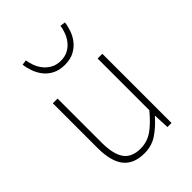

<svg xmlns="http://www.w3.org/2000/svg" viewBox="-229 -907 1034 1034"><g transform="rotate(-45 288.5 -390.0)"><path d="M132 -527V-192Q132 -104 161.5 -62Q191 -20 258 -20Q307 -20 347.5 -47Q388 -74 437 -133V-527H473V0H442L438 -90H436Q396 -44 353 -15.5Q310 13 255 13Q174 13 135 -36Q96 -85 96 -188V-527ZM289 -627Q247 -627 217.5 -642.5Q188 -658 169.5 -682Q151 -706 141 -734.5Q131 -763 128 -789L157 -793Q160 -769 169.5 -745Q179 -721 195.5 -701.5Q212 -682 235 -670Q258 -658 289 -658Q320 -658 343 -670Q366 -682 382 -701.5Q398 -721 407.5 -745Q417 -769 420 -793L450 -789Q447 -763 437 -734.5Q427 -706 408 -682Q389 -658 360 -642.5Q331 -627 289 -627Z"/></g></svg>

Font: Kinto Sans Thin
Style: Regular
Weight: 100
Designer: Authors: Ryoko NISHIZUKA  (kana & ideographs); Paul D. Hunt (Latin, Greek & Cyrillic); Wenlong ZHANG  (bopomofo); Sandol
Foundry: Adobe Systems Incorporated, ookami Inc.
Version: Version 0.001